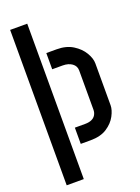

<svg xmlns="http://www.w3.org/2000/svg" viewBox="-164 -771 749 1024"><g transform="rotate(-20 211.0 -259.0)"><path d="M30 182V-700H127V182ZM176 0V-92H234Q257 -92 272 -99Q287 -106 294.5 -119Q302 -132 302 -148V-371Q302 -396 281.5 -411Q261 -426 228 -426H169V-518H228Q282 -518 319.5 -494.5Q357 -471 376.5 -438Q396 -405 396 -377V-139Q396 -113 378.5 -80Q361 -47 325 -23.5Q289 0 232 0Z"/></g></svg>

Font: Stick No Bills SemiBold
Style: Regular
Weight: 600
Designer: Kosala Senevirathne, Siva Puranthara, Lasantha Premarathna, Tharique Azeez
Foundry: mooniak
Version: Version 2.000